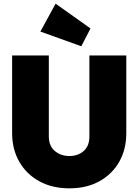

<svg xmlns="http://www.w3.org/2000/svg" viewBox="-20 -1014 754 1046"><path d="M358 12Q264 12 194 -26.5Q124 -65 85 -133Q46 -201 46 -289V-712H246V-271Q246 -219 278.5 -191.5Q311 -164 358 -164Q405 -164 436 -191.5Q467 -219 467 -270V-712H668V-288Q668 -200 629.5 -132.5Q591 -65 521.5 -26.5Q452 12 358 12ZM423 -762 200 -842 283 -994 473 -859Z"/></svg>

Font: Outfit Black
Style: Regular
Weight: 900
Designer: Rodrigo Fuenzalida
Foundry: fragTYPE
Version: Version 1.100; ttfautohint (v1.8.4.7-5d5b)